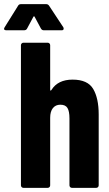

<svg xmlns="http://www.w3.org/2000/svg" viewBox="-68 -906 528 926"><path d="M33 -12V-688Q33 -693 36.5 -696.5Q40 -700 45 -700H162Q167 -700 170.5 -696.5Q174 -693 174 -688V-473Q174 -469 176 -469Q178 -469 180 -472Q211 -522 282 -522Q355 -522 381.5 -477Q408 -432 408 -354V-12Q408 -7 404.5 -3.5Q401 0 396 0H279Q274 0 270.5 -3.5Q267 -7 267 -12V-335Q267 -369 257.5 -385Q248 -401 223 -401Q200 -401 187 -384.5Q174 -368 174 -338V-12Q174 -7 170.5 -3.5Q167 0 162 0H45Q40 0 36.5 -3.5Q33 -7 33 -12ZM-46 -774 19 -878Q23 -886 33 -886H155Q164 -886 169 -878L237 -775Q239 -772 239 -768Q239 -760 230 -760H143Q134 -760 129 -769L99 -825Q96 -830 93 -825L63 -769Q59 -760 48 -760H-38Q-45 -760 -47.5 -763.5Q-50 -767 -46 -774Z"/></svg>

Font: Barlow Condensed
Style: Bold
Weight: 700
Width: 3
Designer: Jeremy Tribby
Foundry: Tribby Type
Version: Version 1.500